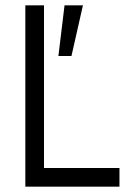

<svg xmlns="http://www.w3.org/2000/svg" viewBox="-20 -700 508 720"><path d="M75 -680H145V-70H428V0H75ZM222 -680H291L248 -490H199Z"/></svg>

Font: Teachers[wght]
Style: Regular
Weight: 400
Designer: Alfredo Marco Pradil & Chank Diesel
Version: Version 1.000;Glyphs 3.1.2 (3151)